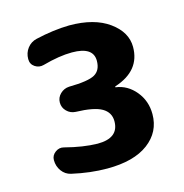

<svg xmlns="http://www.w3.org/2000/svg" viewBox="-86 -610 672 700"><g transform="rotate(-15 250.0 -260.0)"><path d="M340.8 -268.6Q384.8 -262.7 415 -226.1Q445.3 -189.5 445.3 -139.6Q445.3 -72.3 390.6 -31.2Q335.9 9.8 235.4 9.8Q171.9 9.8 102.5 -5.9Q81.1 -10.7 67.9 -28.8Q54.7 -46.9 54.7 -70.3Q54.7 -87.9 69.8 -99.1Q85 -110.4 102.5 -105.5Q169.9 -87.9 224.6 -86.9Q304.7 -86.9 304.7 -150.4Q304.7 -183.6 275.4 -200.7Q246.1 -217.8 176.8 -219.7Q157.2 -220.7 143.6 -234.4Q129.9 -248 129.9 -267.1Q129.9 -286.1 144 -299.8Q158.2 -313.5 177.7 -314.5Q250 -315.4 274.9 -329.6Q299.8 -343.8 299.8 -379.9Q299.8 -432.6 219.7 -432.6Q171.9 -432.6 108.4 -415Q90.8 -410.2 75.2 -420.4Q59.6 -430.7 59.6 -450.2Q59.6 -473.6 73.2 -491.2Q86.9 -508.8 108.4 -513.7Q175.8 -529.3 235.4 -530.3Q330.1 -530.3 385.3 -490.2Q440.4 -450.2 440.4 -394.5Q440.4 -304.7 341.8 -272.5Q339.8 -272.5 339.8 -269.5Q339.8 -268.6 340.8 -268.6Z"/></g></svg>

Font: Rounded-X Mgen+ 1mn bold
Style: Bold
Weight: 700
Designer: [Source Han Sans]
Ryoko NISHIZUKA  (kana & ideographs); Paul D. Hunt (Latin, Greek & Cyrillic); Wenlong ZHANG  (bopomofo
Version: Version 1.059.20150602